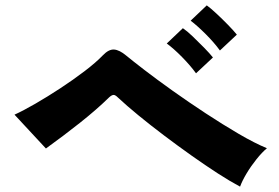

<svg xmlns="http://www.w3.org/2000/svg" viewBox="-20 -803 1040 715"><path d="M874 -108Q838 -127 791.5 -157Q745 -187 693.5 -223.5Q642 -260 591 -298.5Q540 -337 495.5 -373.5Q451 -410 419 -440Q409 -450 402.5 -449.5Q396 -449 387 -441Q340 -395 277.5 -345.5Q215 -296 151 -250L34 -376Q67 -391 112 -417Q157 -443 205 -474.5Q253 -506 295 -538Q337 -570 363 -597Q385 -620 405 -618.5Q425 -617 450 -596Q473 -577 518.5 -542Q564 -507 623 -465Q682 -423 746 -381Q810 -339 869 -304.5Q928 -270 974 -251Q956 -236 935.5 -210.5Q915 -185 898.5 -157.5Q882 -130 874 -108ZM799 -615Q777 -645 746 -676Q715 -707 690 -726L750 -783Q764 -773 786 -752.5Q808 -732 829 -710.5Q850 -689 862 -674ZM710 -530Q689 -559 658 -590.5Q627 -622 601 -641L661 -698Q676 -688 697.5 -667.5Q719 -647 740 -625.5Q761 -604 773 -589Z"/></svg>

Font: Zen Kaku Gothic New Black
Style: Regular
Weight: 900
Designer: Yoshimichi Ohira
Foundry: Positype
Version: Version 1.001